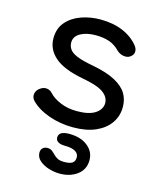

<svg xmlns="http://www.w3.org/2000/svg" viewBox="-118 -632 778 957"><g transform="rotate(15 271.0 -153.5)"><path d="M286 4Q220 4 161 -17Q102 -38 68 -73Q54 -88 56.5 -106.5Q59 -125 75 -137Q93 -151 111 -149Q129 -147 141 -133Q161 -111 199 -95Q237 -79 284 -79Q347 -79 378.5 -100Q410 -121 411 -153Q411 -185 380 -207.5Q349 -230 271 -244Q170 -263 124 -303Q78 -343 78 -400Q78 -451 107 -484.5Q136 -518 182.5 -534.5Q229 -551 281 -551Q347 -551 397.5 -529.5Q448 -508 478 -470Q490 -455 489 -439Q488 -423 472 -412Q458 -402 438 -405.5Q418 -409 404 -422Q379 -448 349 -458.5Q319 -469 279 -469Q231 -469 200 -451.5Q169 -434 169 -403Q169 -384 179.5 -368.5Q190 -353 218.5 -341Q247 -329 302 -319Q377 -305 420.5 -281.5Q464 -258 482.5 -227.5Q501 -197 501 -158Q501 -111 475.5 -74.5Q450 -38 402.5 -17Q355 4 286 4ZM282 244Q255 244 226.5 235.5Q198 227 178 210Q158 193 158 168Q158 153 167.5 144.5Q177 136 191 136Q206 136 215 143Q224 150 232.5 159Q241 168 253.5 175Q266 182 289 182Q318 182 331 173Q344 164 344 144Q344 125 326 114Q308 103 271 103Q250 103 237 95.5Q224 88 224 73Q224 40 278 40Q337 40 373 68.5Q409 97 409 141Q409 189 372.5 216.5Q336 244 282 244Z"/></g></svg>

Font: Comfortaa SemiBold
Style: Regular
Weight: 600
Designer: Johan Aakerlund
Foundry: Johan Aakerlund
Version: Version 3.104; ttfautohint (v1.8.1.43-b0c9)